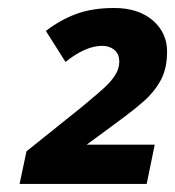

<svg xmlns="http://www.w3.org/2000/svg" viewBox="-20 -744 436 478"><path d="M345.2 -286.1H28.8L45.9 -367.2L179.2 -474.1Q233.4 -518.6 248 -533.7Q262.7 -548.8 269.8 -562.5Q276.9 -576.2 276.9 -589.8Q276.9 -610.4 264.4 -620.1Q252 -629.9 234.9 -629.9Q192.9 -629.9 143.1 -589.8L94.2 -667Q130.4 -694.8 170.4 -709.5Q210.4 -724.1 264.2 -724.1Q324.2 -724.1 360.1 -693.4Q396 -662.6 396 -615.2Q396 -581.1 385.3 -555.2Q374.5 -529.3 351.1 -504.6Q327.6 -480 258.8 -430.2L195.8 -383.8H365.2Z"/></svg>

Font: CAA NEO Sans
Style: Bold Italic
Weight: 700
Italic angle: -12°
Version: Version 1.10